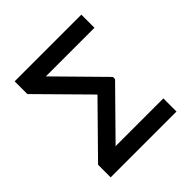

<svg xmlns="http://www.w3.org/2000/svg" viewBox="-189 -869 1018 1018"><g transform="rotate(-45 320.0 -360.0)"><path d="M563.5 0H70V-94.5L331 -360L70 -624.5V-720H570V-621.5H205.5L454.5 -368.5V-351.5L205.5 -98.5H563.5Z"/></g></svg>

Font: Hauora SemiBold
Style: Regular
Weight: 600
Designer: Wayne Shih
Foundry: WCYS
Version: Version 1.001